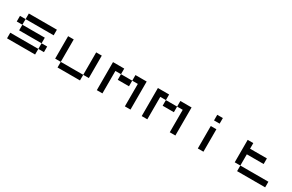

<svg xmlns="http://www.w3.org/2000/svg" viewBox="187 -2352 5626 3704"><g transform="rotate(30 3000.0 -500.0)"><path d="M125 -125V-250H875V-375H250V-750H875V-625H125V-500H750V-125Z M1250 -125V-750H1125V-250H1875V-750H1750V-125Z M2750 -625H2250V-125H2125V-750H2375V-500H2625V-750H2875V-125H2750Z M3750 -625H3250V-125H3125V-750H3375V-500H3625V-750H3875V-125H3750Z M4500 -750H4375V-875H4500ZM4500 -125H4375V-625H4500Z M5250 -625H5625V-500H5250V-125H5875V-250H5125V-750H5250Z"/></g></svg>

Font: Picon
Style: Regular
Weight: 400
Designer: yne
Foundry: yne
Version: Version 21.02.27; git-deadbeef-release